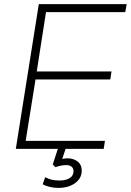

<svg xmlns="http://www.w3.org/2000/svg" viewBox="-20 -725 637 935"><path d="M57 0 169 -705H597L590 -666H204L159 -377H523L517 -338H153L105 -39H491L485 0ZM265 190Q242 190 221.5 185Q201 180 188 172L200 138Q218 147 233 150.5Q248 154 272 154Q300 154 319 142.5Q338 131 338 109Q338 95 329 87Q320 79 303 79Q292 79 280 81Q268 83 250 89L237 76L268 -20H306L281 55L263 53Q276 50 287.5 48Q299 46 309 46Q338 46 358 61.5Q378 77 378 106Q378 143 346 166.5Q314 190 265 190Z"/></svg>

Font: Mulish ExtraLight ExtraLight
Style: Italic
Weight: 250
Italic angle: -9°
Version: Version 3.603